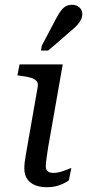

<svg xmlns="http://www.w3.org/2000/svg" viewBox="-20 -778 365 805"><path d="M176 7Q149 7 127.5 -1.5Q106 -10 94 -27.5Q82 -45 82 -71Q82 -84 83.5 -97.5Q85 -111 88.5 -130.5Q92 -150 97 -179L138 -413Q141 -429 133.5 -438Q126 -447 109.5 -452Q93 -457 68 -460L53 -462L62 -508H243L182 -161Q179 -140 176.5 -124.5Q174 -109 173 -98.5Q172 -88 172 -80Q172 -67 180 -60Q188 -53 204 -53Q219 -53 234 -57.5Q249 -62 261.5 -67Q274 -72 279 -74L269 -22Q259 -15 245 -8Q231 -1 213.5 3Q196 7 176 7ZM213 -696Q225 -719 235 -732.5Q245 -746 256.5 -752Q268 -758 282 -758Q301 -758 313 -747Q325 -736 325 -719Q325 -707 320 -696.5Q315 -686 306.5 -676Q298 -666 285 -655L182 -566H152L155 -586Z"/></svg>

Font: Roboto Serif 20pt
Style: Italic
Weight: 400
Italic angle: -10°
Designer: Greg Gazdowicz
Foundry: Commercial Type
Version: Version 1.008